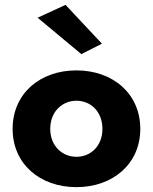

<svg xmlns="http://www.w3.org/2000/svg" viewBox="-20 -761 629 791"><path d="M135 -688 315 -538 400 -581 250 -741ZM32 -230C32 -86 144 10 295 10C445 10 558 -86 558 -230C558 -375 445 -471 295 -471C144 -471 32 -375 32 -230ZM187 -230C187 -302 237 -346 295 -346C353 -346 402 -302 402 -230C402 -159 353 -115 295 -115C237 -115 187 -159 187 -230Z"/></svg>

Font: Jost
Style: Bold
Weight: 700
Version: Version 3.710